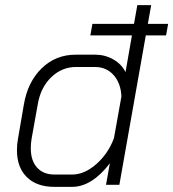

<svg xmlns="http://www.w3.org/2000/svg" viewBox="-20 -720 675 748"><path d="M627 -582H548L445 0H393L408 -84Q375 -40 337.5 -16Q300 8 261 8H192Q123 8 84.5 -30Q46 -68 46 -135Q46 -158 50 -179L73 -313Q88 -401 142.5 -454Q197 -507 275 -507H351Q389 -507 421.5 -488.5Q454 -470 469 -439L494 -582H332L340 -627H502L515 -700H569L556 -627H635ZM453 -344Q451 -395 423 -427Q395 -459 350 -459H276Q221 -459 179.5 -419Q138 -379 127 -313L103 -179Q100 -160 100 -142Q100 -94 124.5 -67Q149 -40 193 -40H261Q309 -40 355.5 -81Q402 -122 424 -182Z"/></svg>

Font: Bai Jamjuree Light
Style: Italic
Weight: 300
Italic angle: -10°
Version: Version 1.000; ttfautohint (v1.6)